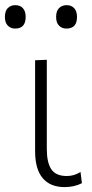

<svg xmlns="http://www.w3.org/2000/svg" viewBox="-50 -734 365 763"><path d="M206.5 9.5Q150 9.5 119.8 -26Q89.5 -61.5 89.5 -133V-494.5L136 -496.5V-142Q136 -88 154 -61.2Q172 -34.5 216 -34.5Q244 -34.5 270 -50.5L275.5 -6Q245.5 9.5 206.5 9.5ZM214 -620.5Q196 -620.5 184.5 -632.2Q173 -644 173 -666.5Q173 -690.5 184.8 -702Q196.5 -713.5 215 -713.5Q233.5 -713.5 244.8 -701.5Q256 -689.5 256 -666.5Q256 -620.5 214 -620.5ZM10 -620.5Q-7.5 -620.5 -19 -632.2Q-30.5 -644 -30.5 -666.5Q-30.5 -690.5 -19 -702Q-7.5 -713.5 11 -713.5Q30 -713.5 41 -701.5Q52 -689.5 52 -666.5Q52 -620.5 10 -620.5Z"/></svg>

Font: Commissioner ExtraLight
Style: Regular
Weight: 200
Designer: Kostas Bartsokas
Foundry: Kostas Bartsokas
Version: Version 1.000; ttfautohint (v1.8.3)